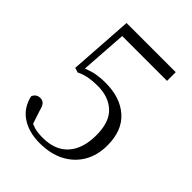

<svg xmlns="http://www.w3.org/2000/svg" viewBox="-209 -840 969 969"><g transform="rotate(45 275.5 -355.5)"><path d="M243 14Q165 14 112.5 -21Q60 -56 45 -123Q50 -136 60 -143Q70 -150 84 -150Q100 -150 110 -140Q120 -130 126 -105L150 -32Q162 -27 173 -23Q199 -16 234 -16Q323 -16 370 -68.5Q417 -121 417 -217Q417 -311 370 -354.5Q323 -398 245 -398Q211 -398 181.5 -392.5Q152 -387 126 -374L101 -382L124 -725H475V-663H155L138 -414Q162 -423 184 -429Q221 -437 263 -437Q368 -437 430.5 -381.5Q493 -326 493 -220Q493 -150 462.5 -97.5Q432 -45 376 -15.5Q320 14 243 14Z"/></g></svg>

Font: Early Summer Mincho Light
Style: Regular
Weight: 300
Designer: GuiWonder
Version: Version 1.002